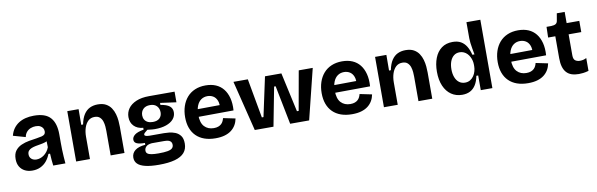

<svg xmlns="http://www.w3.org/2000/svg" viewBox="-55 -1252 6131 1972"><g transform="rotate(-10 3010.5 -266.0)"><path d="M188 14Q144 14 110 -3Q76 -20 56.5 -52.5Q37 -85 37 -132Q37 -187 61.5 -219Q86 -251 124.5 -268Q163 -285 206 -292.5Q249 -300 286 -305Q320 -310 341 -315.5Q362 -321 371.5 -331.5Q381 -342 381 -360Q381 -380 372 -395Q363 -410 345 -419.5Q327 -429 298 -429Q270 -429 245 -419Q220 -409 202.5 -388.5Q185 -368 179 -337L51 -373Q62 -416 84.5 -447Q107 -478 139 -498.5Q171 -519 211 -529Q251 -539 298 -539Q359 -539 402 -524Q445 -509 471.5 -478.5Q498 -448 510.5 -404.5Q523 -361 523 -305V-215Q523 -181 524 -144.5Q525 -108 527.5 -72Q530 -36 533 0H406Q403 -27 399.5 -59.5Q396 -92 395 -126H378Q364 -88 338 -55.5Q312 -23 274 -4.5Q236 14 188 14ZM249 -91Q268 -91 287.5 -97.5Q307 -104 325.5 -117Q344 -130 359.5 -150Q375 -170 384 -195L382 -274L405 -270Q388 -257 364.5 -249.5Q341 -242 315.5 -238Q290 -234 265 -229Q240 -224 220 -216Q200 -208 188 -194Q176 -180 176 -156Q176 -126 196.5 -108.5Q217 -91 249 -91Z M645 0V-316V-525H763L762 -362H781Q794 -427 819.5 -465.5Q845 -504 881.5 -521.5Q918 -539 964 -539Q1016 -539 1049.5 -520.5Q1083 -502 1103 -472Q1123 -442 1133 -406.5Q1143 -371 1146 -336Q1149 -301 1149 -273V0H1005V-256Q1005 -275 1003 -302Q1001 -329 992.5 -355.5Q984 -382 964.5 -400Q945 -418 910 -418Q870 -418 843.5 -393.5Q817 -369 803 -327Q789 -285 789 -233V0Z M1478 181Q1391 181 1336 167.5Q1281 154 1255.5 128Q1230 102 1230 64Q1230 18 1266 -11Q1302 -40 1374 -46V-65Q1319 -65 1290.5 -77Q1262 -89 1262 -118Q1262 -146 1290 -168Q1318 -190 1384 -202V-221Q1323 -226 1288 -262Q1253 -298 1253 -355Q1253 -405 1281 -444.5Q1309 -484 1364 -507.5Q1419 -531 1499 -531H1765V-420L1598 -443V-422Q1663 -412 1692 -388.5Q1721 -365 1721 -325Q1721 -284 1694.5 -253Q1668 -222 1618.5 -204.5Q1569 -187 1499 -187Q1486 -187 1470.5 -188.5Q1455 -190 1422 -194Q1403 -179 1392 -169Q1381 -159 1381 -150Q1381 -143 1388.5 -138.5Q1396 -134 1408 -132Q1420 -130 1433 -130H1584Q1604 -130 1636 -127Q1668 -124 1700 -111.5Q1732 -99 1754 -70.5Q1776 -42 1776 11Q1776 69 1743.5 106.5Q1711 144 1645 162.5Q1579 181 1478 181ZM1493 65Q1554 65 1588.5 58.5Q1623 52 1637 38Q1651 24 1651 3Q1651 -17 1642 -28Q1633 -39 1620 -43.5Q1607 -48 1593 -49Q1579 -50 1570 -50H1443Q1401 -46 1383 -28Q1365 -10 1365 14Q1365 34 1379 45Q1393 56 1421.5 60.5Q1450 65 1493 65ZM1492 -263Q1539 -263 1563 -286.5Q1587 -310 1587 -347Q1587 -387 1562.5 -413Q1538 -439 1492 -439Q1446 -439 1420.5 -413.5Q1395 -388 1395 -348Q1395 -323 1406.5 -303.5Q1418 -284 1439.5 -273.5Q1461 -263 1492 -263Z M2098 14Q2033 14 1982.5 -4Q1932 -22 1897 -56.5Q1862 -91 1844 -140.5Q1826 -190 1826 -253Q1826 -315 1843.5 -367.5Q1861 -420 1894.5 -458.5Q1928 -497 1977 -518Q2026 -539 2088 -539Q2149 -539 2195.5 -519Q2242 -499 2273 -460Q2304 -421 2318.5 -365Q2333 -309 2328 -236L1919 -233V-312L2243 -315L2195 -274Q2202 -327 2188.5 -361Q2175 -395 2148.5 -411Q2122 -427 2089 -427Q2051 -427 2022.5 -407Q1994 -387 1978.5 -348.5Q1963 -310 1963 -256Q1963 -171 2000 -131.5Q2037 -92 2098 -92Q2126 -92 2145.5 -99.5Q2165 -107 2177.5 -119Q2190 -131 2197 -146Q2204 -161 2208 -177L2334 -151Q2327 -114 2309.5 -84Q2292 -54 2263.5 -32Q2235 -10 2194 2Q2153 14 2098 14Z M2508 0 2378 -525H2528L2602 -115H2619L2707 -525H2878L2968 -115H2986L3059 -525H3205L3075 0H2877L2797 -405H2781L2703 0Z M3522 14Q3457 14 3406.5 -4Q3356 -22 3321 -56.5Q3286 -91 3268 -140.5Q3250 -190 3250 -253Q3250 -315 3267.5 -367.5Q3285 -420 3318.5 -458.5Q3352 -497 3401 -518Q3450 -539 3512 -539Q3573 -539 3619.5 -519Q3666 -499 3697 -460Q3728 -421 3742.5 -365Q3757 -309 3752 -236L3343 -233V-312L3667 -315L3619 -274Q3626 -327 3612.5 -361Q3599 -395 3572.5 -411Q3546 -427 3513 -427Q3475 -427 3446.5 -407Q3418 -387 3402.5 -348.5Q3387 -310 3387 -256Q3387 -171 3424 -131.5Q3461 -92 3522 -92Q3550 -92 3569.5 -99.5Q3589 -107 3601.5 -119Q3614 -131 3621 -146Q3628 -161 3632 -177L3758 -151Q3751 -114 3733.5 -84Q3716 -54 3687.5 -32Q3659 -10 3618 2Q3577 14 3522 14Z M3855 0V-316V-525H3973L3972 -362H3991Q4004 -427 4029.5 -465.5Q4055 -504 4091.5 -521.5Q4128 -539 4174 -539Q4226 -539 4259.5 -520.5Q4293 -502 4313 -472Q4333 -442 4343 -406.5Q4353 -371 4356 -336Q4359 -301 4359 -273V0H4215V-256Q4215 -275 4213 -302Q4211 -329 4202.5 -355.5Q4194 -382 4174.5 -400Q4155 -418 4120 -418Q4080 -418 4053.5 -393.5Q4027 -369 4013 -327Q3999 -285 3999 -233V0Z M4671 14Q4606 14 4557 -19.5Q4508 -53 4481 -115.5Q4454 -178 4454 -264Q4454 -344 4478 -406Q4502 -468 4549 -503Q4596 -538 4665 -538Q4716 -538 4750.5 -518.5Q4785 -499 4807.5 -462Q4830 -425 4843 -373H4865Q4859 -405 4853.5 -436Q4848 -467 4844.5 -495Q4841 -523 4841 -544V-713H4986V-252V0H4865V-153H4846Q4835 -97 4812 -60Q4789 -23 4754 -4.5Q4719 14 4671 14ZM4720 -104Q4751 -104 4774 -118Q4797 -132 4812 -154.5Q4827 -177 4834 -203Q4841 -229 4841 -253V-271Q4841 -291 4836 -312Q4831 -333 4821 -352.5Q4811 -372 4796 -387.5Q4781 -403 4761 -412Q4741 -421 4718 -421Q4682 -421 4657 -401Q4632 -381 4618.5 -345.5Q4605 -310 4605 -262Q4605 -215 4619 -179Q4633 -143 4659 -123.5Q4685 -104 4720 -104Z M5358 14Q5293 14 5242.5 -4Q5192 -22 5157 -56.5Q5122 -91 5104 -140.5Q5086 -190 5086 -253Q5086 -315 5103.5 -367.5Q5121 -420 5154.5 -458.5Q5188 -497 5237 -518Q5286 -539 5348 -539Q5409 -539 5455.5 -519Q5502 -499 5533 -460Q5564 -421 5578.5 -365Q5593 -309 5588 -236L5179 -233V-312L5503 -315L5455 -274Q5462 -327 5448.5 -361Q5435 -395 5408.5 -411Q5382 -427 5349 -427Q5311 -427 5282.5 -407Q5254 -387 5238.5 -348.5Q5223 -310 5223 -256Q5223 -171 5260 -131.5Q5297 -92 5358 -92Q5386 -92 5405.5 -99.5Q5425 -107 5437.5 -119Q5450 -131 5457 -146Q5464 -161 5468 -177L5594 -151Q5587 -114 5569.5 -84Q5552 -54 5523.5 -32Q5495 -10 5454 2Q5413 14 5358 14Z M5887 12Q5844 12 5812 1Q5780 -10 5758.5 -33.5Q5737 -57 5726 -94Q5715 -131 5715 -182V-412H5640L5643 -523H5691Q5724 -524 5740 -534.5Q5756 -545 5759 -572L5771 -642H5853V-525H5985V-408H5853V-189Q5853 -148 5873 -134Q5893 -120 5922 -120Q5940 -120 5958 -124.5Q5976 -129 5989 -137V-3Q5958 6 5932 9Q5906 12 5887 12Z"/></g></svg>

Font: Bricolage Grotesque 48pt Condensed ExtraBold
Style: Bold
Weight: 700
Version: Version 1.000;gftools[0.9.30]